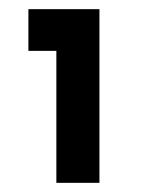

<svg xmlns="http://www.w3.org/2000/svg" viewBox="-20 -681 313 419"><path d="M42 -661H197V-282H103V-570H42Z"/></svg>

Font: Reem Kufi
Style: Regular
Weight: 400
Designer: Khaled Hosny
Version: Version 1.6